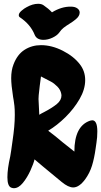

<svg xmlns="http://www.w3.org/2000/svg" viewBox="-20 -1024 533 1012"><path d="M183 -502Q183 -487 185 -461Q187 -433 187 -419Q194 -424 214 -434Q256 -456 280 -476Q304 -496 304 -521Q304 -526 303 -529Q299 -551 282 -568Q265 -585 249 -593.5Q233 -602 196 -621Q189 -572 184 -522Q183 -515 183 -502ZM305 -504 308 -509ZM308 -511ZM309 -522 310 -516ZM466 -390Q493 -390 493 -331Q493 -300 488.5 -272Q484 -244 484 -241Q477 -190 465 -151Q453 -112 429 -79Q397 -36 366 -36Q340 -36 305 -65L207 -146L162 -184Q157 -162 140.5 -125.5Q124 -89 101 -60.5Q78 -32 53 -32Q47 -32 39 -35Q19 -43 19 -90Q19 -134 34 -200L39 -231Q40 -241 46 -281Q52 -321 55 -355Q58 -389 58 -418Q58 -450 56 -466Q52 -499 49 -513Q39 -577 39 -612Q39 -653 51 -684Q71 -737 109.5 -761.5Q148 -786 196 -786Q253 -786 311 -756.5Q369 -727 401 -685Q429 -649 429 -602Q429 -553 399.5 -502Q370 -451 325.5 -407Q281 -363 234 -335Q273 -306 309 -275Q351 -241 372 -225Q372 -360 455 -388Q463 -390 466 -390ZM79 -944Q79 -955 93.5 -967.5Q108 -980 120 -986Q152 -1004 181 -1004Q199 -1004 210 -996Q234 -980 254 -959Q305 -990 354 -989Q375 -989 387.5 -980Q400 -971 400 -958Q400 -939 379 -922Q366 -911 345 -898Q327 -887 314.5 -877Q302 -867 292 -852Q281 -837 257 -825.5Q233 -814 209 -814Q174 -814 163 -840Q141 -895 86 -932Q79 -936 79 -944Z"/></svg>

Font: Sedgwick Ave Display
Style: Regular
Weight: 400
Designer: Kevin Burke, Pedro Vergani
Foundry: Google, Inc.
Version: Version 1.000